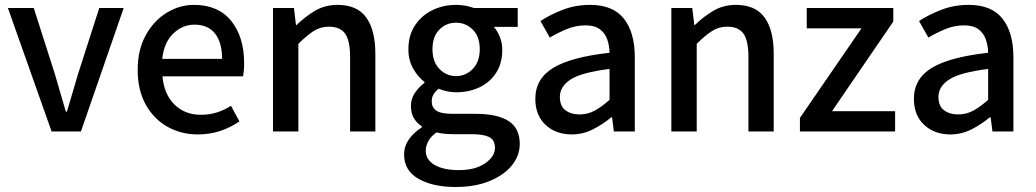

<svg xmlns="http://www.w3.org/2000/svg" viewBox="-20 -536 4223 783"><path d="M190.4 0 12.2 -503.4H117.7L204.6 -231.4Q215.3 -193.8 226.6 -155.8Q237.8 -117.7 248.5 -80.6H252.9Q263.7 -117.7 275.1 -155.8Q286.6 -193.8 297.4 -231.4L384.8 -503.4H484.4L310.1 0Z M786.1 12.2Q718.3 12.2 662.6 -19.3Q606.9 -50.8 574.2 -109.6Q541.5 -168.5 541.5 -251.5Q541.5 -333 574.5 -392.6Q607.4 -452.1 659.9 -484.1Q712.4 -516.1 771 -516.1Q870.1 -516.1 922.9 -450.7Q975.6 -385.3 975.6 -277.8Q975.6 -262.7 974.4 -248.5Q973.1 -234.4 971.2 -224.6H642.6Q648.9 -151.9 691.2 -109.9Q733.4 -67.9 799.3 -67.9Q834 -67.9 864.3 -77.4Q894.5 -86.9 921.9 -104.5L956.5 -41Q921.4 -16.6 878.9 -2.2Q836.4 12.2 786.1 12.2ZM641.6 -295.9H885.7Q885.7 -362.8 856.9 -399.2Q828.1 -435.5 772.9 -435.5Q724.6 -435.5 686.8 -399.4Q648.9 -363.3 641.6 -295.9Z M1093.3 0V-503.4H1178.7L1187 -434.1H1189.5Q1224.6 -468.3 1264.9 -492.2Q1305.2 -516.1 1356.9 -516.1Q1436.5 -516.1 1473.6 -464.6Q1510.7 -413.1 1510.7 -317.4V0H1407.7V-304.2Q1407.7 -370.1 1387.5 -398.7Q1367.2 -427.2 1321.3 -427.2Q1286.6 -427.2 1258.8 -409.2Q1231 -391.1 1196.8 -357.4V0Z M1836.9 226.6Q1745.1 226.6 1686.5 193.1Q1627.9 159.7 1627.9 93.8Q1627.9 61 1647 33.2Q1666 5.4 1700.2 -16.6V-21Q1681.2 -32.7 1668.5 -53.2Q1655.8 -73.7 1655.8 -104Q1655.8 -134.3 1673.1 -158.9Q1690.4 -183.6 1710.9 -197.8V-202.1Q1685.1 -221.2 1665.3 -255.6Q1645.5 -290 1645.5 -335Q1645.5 -392.1 1672.4 -432.6Q1699.2 -473.1 1743.4 -494.6Q1787.6 -516.1 1839.8 -516.1Q1860.8 -516.1 1879.4 -512.5Q1897.9 -508.8 1912.6 -503.4H2091.3V-426.3H1994.1Q2008.3 -410.2 2018.3 -385.7Q2028.3 -361.3 2028.3 -333Q2028.3 -277.8 2003.2 -239Q1978 -200.2 1935.3 -179.9Q1892.6 -159.7 1839.8 -159.7Q1822.8 -159.7 1804.2 -163.3Q1785.6 -167 1769 -174.3Q1756.3 -164.1 1748.5 -151.9Q1740.7 -139.6 1740.7 -121.6Q1740.7 -98.6 1759 -85.2Q1777.3 -71.8 1825.7 -71.8H1918.9Q2008.3 -71.8 2054 -42.5Q2099.6 -13.2 2099.6 50.8Q2099.6 99.1 2067.1 138.9Q2034.7 178.7 1975.8 202.6Q1917 226.6 1836.9 226.6ZM1839.8 -225.6Q1879.4 -225.6 1908 -254.9Q1936.5 -284.2 1936.5 -335Q1936.5 -386.7 1908.2 -415Q1879.9 -443.4 1839.8 -443.4Q1799.3 -443.4 1771.5 -415Q1743.7 -386.7 1743.7 -335Q1743.7 -284.2 1772 -254.9Q1800.3 -225.6 1839.8 -225.6ZM1852.1 157.7Q1918 157.7 1958.3 130.1Q1998.5 102.5 1998.5 66.9Q1998.5 34.7 1974.9 22.9Q1951.2 11.2 1904.8 11.2H1827.6Q1789.1 11.2 1760.3 3.9Q1736.8 20.5 1726.6 39.8Q1716.3 59.1 1716.3 78.6Q1716.3 115.7 1752.4 136.7Q1788.6 157.7 1852.1 157.7Z M2312 12.2Q2246.6 12.2 2204.8 -26.9Q2163.1 -65.9 2163.1 -132.8Q2163.1 -214.4 2235.4 -258.8Q2307.6 -303.2 2465.8 -320.8Q2465.3 -350.1 2456.3 -375.5Q2447.3 -400.9 2426.3 -416.7Q2405.3 -432.6 2368.2 -432.6Q2327.6 -432.6 2291 -417.2Q2254.4 -401.9 2222.2 -382.8L2184.1 -450.2Q2222.2 -475.6 2274.2 -495.8Q2326.2 -516.1 2386.7 -516.1Q2480 -516.1 2524.4 -459.7Q2568.8 -403.3 2568.8 -302.7V0H2483.4L2476.1 -57.6H2472.7Q2437.5 -28.3 2397.2 -8.1Q2356.9 12.2 2312 12.2ZM2343.3 -69.3Q2376.5 -69.3 2405 -84.7Q2433.6 -100.1 2465.8 -128.9V-254.9Q2352.1 -240.7 2307.6 -212.2Q2263.2 -183.6 2263.2 -141.1Q2263.2 -103 2286.1 -86.2Q2309.1 -69.3 2343.3 -69.3Z M2717.8 0V-503.4H2803.2L2811.5 -434.1H2814Q2849.1 -468.3 2889.4 -492.2Q2929.7 -516.1 2981.4 -516.1Q3061 -516.1 3098.1 -464.6Q3135.3 -413.1 3135.3 -317.4V0H3032.2V-304.2Q3032.2 -370.1 3012 -398.7Q2991.7 -427.2 2945.8 -427.2Q2911.1 -427.2 2883.3 -409.2Q2855.5 -391.1 2821.3 -357.4V0Z M3242.2 0V-55.2L3493.2 -420.4H3270V-503.4H3623V-448.2L3373 -82.5H3630.4V0Z M3856 12.2Q3790.5 12.2 3748.8 -26.9Q3707 -65.9 3707 -132.8Q3707 -214.4 3779.3 -258.8Q3851.6 -303.2 4009.8 -320.8Q4009.3 -350.1 4000.2 -375.5Q3991.2 -400.9 3970.2 -416.7Q3949.2 -432.6 3912.1 -432.6Q3871.6 -432.6 3835 -417.2Q3798.3 -401.9 3766.1 -382.8L3728 -450.2Q3766.1 -475.6 3818.1 -495.8Q3870.1 -516.1 3930.7 -516.1Q4023.9 -516.1 4068.4 -459.7Q4112.8 -403.3 4112.8 -302.7V0H4027.3L4020 -57.6H4016.6Q3981.4 -28.3 3941.2 -8.1Q3900.9 12.2 3856 12.2ZM3887.2 -69.3Q3920.4 -69.3 3949 -84.7Q3977.5 -100.1 4009.8 -128.9V-254.9Q3896 -240.7 3851.6 -212.2Q3807.1 -183.6 3807.1 -141.1Q3807.1 -103 3830.1 -86.2Q3853 -69.3 3887.2 -69.3Z"/></svg>

Font: Akatab SemiBold
Style: Regular
Weight: 600
Designer: SIL Global
Foundry: SIL Global
Version: Version 4.100